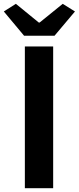

<svg xmlns="http://www.w3.org/2000/svg" viewBox="-39 -984 412 1004"><path d="M91 0H239V-741H91ZM87 -797H246L353 -924L289 -964L168 -866H164L44 -964L-19 -924Z"/></svg>

Font: Noto Sans Mono CJK TC
Style: Bold
Weight: 700
Designer: Ryoko NISHIZUKA 西塚涼子 (kana, bopomofo & ideographs); Paul D. Hunt (Latin, Greek & Cyrillic); Sandoll Communications 산돌커뮤니
Foundry: Adobe
Version: Version 2.004;hotconv 1.0.118;makeotfexe 2.5.65603